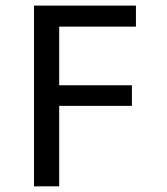

<svg xmlns="http://www.w3.org/2000/svg" viewBox="-20 -658 590 678"><path d="M460 -564H189V-356.9H445.8V-284.2H189V0H100.1V-638.2H460Z"/></svg>

Font: Code New Roman
Style: Regular
Weight: 400
Monospace: yes
Designer: Sam Radian
Foundry: Code New Roman
Version: Version 2.00 November 29, 2014